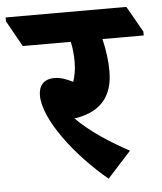

<svg xmlns="http://www.w3.org/2000/svg" viewBox="-119 -670 620 737"><g transform="rotate(-5 191.0 -301.5)"><path d="M270 24 361 -76C290 -114 215 -162 159 -218C163 -218 168 -219 173 -220C262 -237 309 -291 309 -387C309 -427 303 -470 293 -512H452V-527L395 -627H-70V-612L-14 -512H171C177 -485 179 -458 179 -435C179 -404 174 -379 167 -358C142 -371 119 -379 96 -379C55 -379 35 -355 35 -317C35 -225 147 -78 270 24Z"/></g></svg>

Font: Noto Serif Devanagari Condensed Black
Style: Regular
Weight: 900
Width: 3
Designer: Universal Thirst, Indian Type Foundry and the Monotype Design Team
Foundry: Monotype Imaging Inc.
Version: Version 2.004